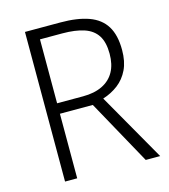

<svg xmlns="http://www.w3.org/2000/svg" viewBox="-107 -800 781 885"><g transform="rotate(-15 283.5 -357.0)"><path d="M263 -714Q344 -714 398 -694.5Q452 -675 478.5 -632Q505 -589 505 -518Q505 -463 486.5 -424.5Q468 -386 436 -361.5Q404 -337 363 -324L548 0H479L309 -308H152V0H94V-714ZM258 -663H152V-358H276Q330 -358 368 -376.5Q406 -395 425.5 -430Q445 -465 445 -516Q445 -571 424.5 -603Q404 -635 362.5 -649Q321 -663 258 -663Z"/></g></svg>

Font: Noto Sans Display Light
Style: Regular
Weight: 300
Designer: Monotype Design Team
Foundry: Monotype Imaging Inc.
Version: Version 2.003